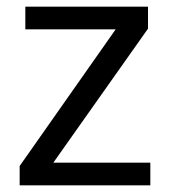

<svg xmlns="http://www.w3.org/2000/svg" viewBox="-20 -556 510 576"><path d="M431 0H39V-58L327 -468H56V-536H424V-470L140 -68H431Z"/></svg>

Font: Noto Sans Myanmar UI
Style: Regular
Weight: 400
Designer: Monotype Design Team
Foundry: Monotype Imaging Inc.
Version: Version 2.103; ttfautohint (v1.8.4.7-5d5b)